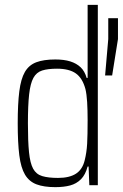

<svg xmlns="http://www.w3.org/2000/svg" viewBox="-20 -763 506 791"><path d="M208 8Q161 8 130.5 -3.5Q100 -15 83 -43.5Q66 -72 59.5 -123.5Q53 -175 53 -255Q53 -335 59.5 -386.5Q66 -438 82.5 -466.5Q99 -495 129.5 -506.5Q160 -518 208 -518Q244 -518 269.5 -510Q295 -502 312 -486Q329 -470 337 -442H341V-743H383V0H348L345 -77H341Q332 -43 313.5 -24.5Q295 -6 269 1Q243 8 208 8ZM219 -30Q266 -30 293 -47.5Q320 -65 329 -103Q337 -135 339 -170.5Q341 -206 341 -268Q341 -310 339 -342.5Q337 -375 332 -396Q320 -441 292.5 -460.5Q265 -480 215 -480Q177 -480 153.5 -472.5Q130 -465 117.5 -442Q105 -419 100 -374Q95 -329 95 -255Q95 -181 99.5 -136Q104 -91 116.5 -68Q129 -45 154 -37.5Q179 -30 219 -30ZM413 -452 426 -602V-688H466V-602L442 -452Z"/></svg>

Font: Saira Condensed ExtraLight
Style: Regular
Weight: 250
Width: 3
Designer: Hector Gatti with collaboration of the Omnibus-Type team
Foundry: Omnibus-Type
Version: Version 1.101